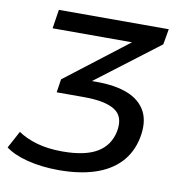

<svg xmlns="http://www.w3.org/2000/svg" viewBox="-98 -571 805 838"><g transform="rotate(10 304.5 -152.5)"><path d="M217 192Q140 192 77.5 176Q15 160 -20 133L21 57Q56 81 105 95Q154 109 218 109Q318 109 371.5 77Q425 45 438 -18Q451 -85 408 -113Q365 -141 270 -141H149L158 -200L474 -443L467 -413H83L96 -497H583L571 -428L271 -200L254 -216H314Q397 -216 452.5 -193.5Q508 -171 532 -125Q556 -79 542 -8Q528 59 485.5 103.5Q443 148 375 170Q307 192 217 192Z"/></g></svg>

Font: Nunito Sans 7pt SemiExpanded Medium
Style: Italic
Weight: 500
Width: 6
Italic angle: -9°
Designer: Vernon Adams
Foundry: Vernon Adams
Version: Version 3.101;gftools[0.9.27]